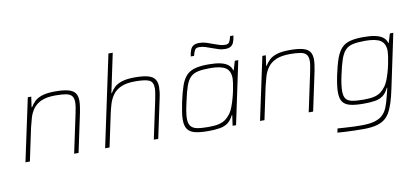

<svg xmlns="http://www.w3.org/2000/svg" viewBox="-81 -1036 3358 1538"><g transform="rotate(-10 1597.5 -267.5)"><path d="M53 0 162 -510H190L178 -426H182Q197 -451 219 -472Q241 -493 280.5 -505.5Q320 -518 385 -518Q454 -518 493 -507Q532 -496 548 -472.5Q564 -449 564 -410Q564 -392 561 -369Q558 -346 553 -320L485 0H449L516 -315Q522 -343 525.5 -365.5Q529 -388 529 -404Q529 -439 514.5 -456.5Q500 -474 467.5 -480Q435 -486 382 -486Q310 -486 267 -466.5Q224 -447 200.5 -414.5Q177 -382 165.5 -342.5Q154 -303 145 -264L89 0Z M701 0 859 -743H894L827 -426H831Q844 -450 866 -471Q888 -492 928 -505Q968 -518 1033 -518Q1101 -518 1140 -507Q1179 -496 1195.5 -472Q1212 -448 1212 -409Q1212 -392 1209.5 -369.5Q1207 -347 1201 -320L1133 0H1097L1164 -315Q1169 -343 1173 -365.5Q1177 -388 1177 -404Q1177 -457 1143 -471.5Q1109 -486 1029 -486Q958 -486 914.5 -466Q871 -446 847.5 -412.5Q824 -379 812.5 -340Q801 -301 793 -264L737 0Z M1540 8Q1472 8 1431 -2.5Q1390 -13 1371.5 -40Q1353 -67 1353 -116Q1353 -143 1358 -177Q1363 -211 1372 -255Q1389 -335 1407 -386.5Q1425 -438 1452.5 -466.5Q1480 -495 1523 -506.5Q1566 -518 1631 -518Q1689 -518 1728 -509.5Q1767 -501 1790 -483Q1813 -465 1820 -437H1824L1846 -510H1874L1766 0H1738L1750 -85H1746Q1727 -46 1700.5 -26Q1674 -6 1635 1Q1596 8 1540 8ZM1547 -24Q1599 -24 1631.5 -32Q1664 -40 1686 -56Q1708 -72 1728 -99Q1742 -119 1753.5 -149Q1765 -179 1774.5 -213Q1784 -247 1790.5 -279.5Q1797 -312 1800.5 -337Q1804 -362 1804 -373Q1804 -435 1766 -460.5Q1728 -486 1641 -486Q1581 -486 1542.5 -478Q1504 -470 1480 -446.5Q1456 -423 1440 -377Q1424 -331 1408 -255Q1398 -212 1392.5 -178Q1387 -144 1387 -120Q1387 -80 1403 -59Q1419 -38 1454 -31Q1489 -24 1547 -24ZM1504 -605Q1509 -641 1518.5 -661.5Q1528 -682 1545 -691Q1562 -700 1589 -700Q1618 -700 1645.5 -691.5Q1673 -683 1701 -672Q1722 -665 1744.5 -657Q1767 -649 1793 -649Q1817 -649 1826 -663Q1835 -677 1843 -711H1870Q1865 -676 1856 -655Q1847 -634 1830 -625Q1813 -616 1786 -616Q1757 -616 1729.5 -625.5Q1702 -635 1673 -645Q1652 -653 1630 -660Q1608 -667 1582 -667Q1558 -667 1549 -653.5Q1540 -640 1531 -605Z M1961 0 2070 -510H2098L2086 -426H2090Q2105 -451 2127 -472Q2149 -493 2188.5 -505.5Q2228 -518 2293 -518Q2362 -518 2401 -507Q2440 -496 2456 -472.5Q2472 -449 2472 -410Q2472 -392 2469 -369Q2466 -346 2461 -320L2393 0H2357L2424 -315Q2430 -343 2433.5 -365.5Q2437 -388 2437 -404Q2437 -439 2422.5 -456.5Q2408 -474 2375.5 -480Q2343 -486 2290 -486Q2218 -486 2175 -466.5Q2132 -447 2108.5 -414.5Q2085 -382 2073.5 -342.5Q2062 -303 2053 -264L1997 0Z M2766 208Q2730 208 2690 207Q2650 206 2614.5 204Q2579 202 2555 200L2562 167Q2594 169 2628.5 171.5Q2663 174 2696 175Q2729 176 2757 176Q2823 176 2864.5 163.5Q2906 151 2930 127.5Q2954 104 2968 69Q2982 34 2993 -12Q2998 -29 3002.5 -49Q3007 -69 3011 -85H3007Q2988 -44 2960.5 -24Q2933 -4 2894.5 2Q2856 8 2802 8Q2734 8 2693 -2.5Q2652 -13 2633.5 -40Q2615 -67 2615 -116Q2615 -143 2619.5 -177Q2624 -211 2633 -255Q2650 -335 2668.5 -386.5Q2687 -438 2714 -466.5Q2741 -495 2784 -506.5Q2827 -518 2893 -518Q2950 -518 2989 -509.5Q3028 -501 3051 -483Q3074 -465 3081 -437H3085L3107 -510H3135L3042 -70Q3029 -7 3014 39.5Q2999 86 2980 118.5Q2961 151 2932.5 170.5Q2904 190 2863.5 199Q2823 208 2766 208ZM2808 -24Q2860 -24 2893 -31.5Q2926 -39 2948 -55.5Q2970 -72 2989 -98Q3003 -117 3014.5 -146.5Q3026 -176 3035.5 -210Q3045 -244 3051.5 -276.5Q3058 -309 3061.5 -334.5Q3065 -360 3065 -373Q3065 -434 3027 -460Q2989 -486 2901 -486Q2842 -486 2803.5 -478Q2765 -470 2741.5 -446.5Q2718 -423 2701.5 -377Q2685 -331 2669 -255Q2659 -212 2654.5 -178Q2650 -144 2650 -120Q2650 -80 2665 -59Q2680 -38 2715 -31Q2750 -24 2808 -24Z"/></g></svg>

Font: Saira SemiExpanded Thin
Style: Italic
Weight: 250
Width: 6
Italic angle: -12°
Designer: Hector Gatti with collaboration of the Omnibus-Type team
Foundry: Omnibus-Type
Version: Version 1.101